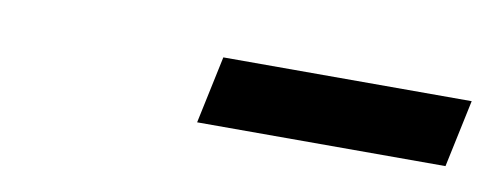

<svg xmlns="http://www.w3.org/2000/svg" viewBox="-26 -746 477 185"><g transform="rotate(10 213.0 -653.0)"><path d="M169 -620 183 -686H426L412 -620Z"/></g></svg>

Font: Source Serif 4 Medium
Style: Italic
Weight: 500
Italic angle: -12°
Designer: Frank Grießhammer
Foundry: Adobe Systems Incorporated
Version: Version 4.004;hotconv 1.0.116;makeotfexe 2.5.65601